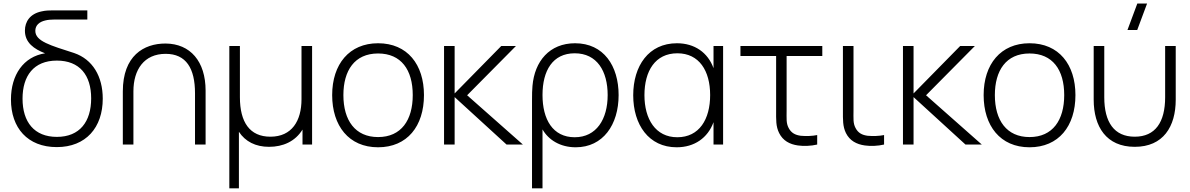

<svg xmlns="http://www.w3.org/2000/svg" viewBox="-20 -792 6522 1052"><path d="M291 14C451 14 543 -93.5 543 -251.5C543 -373.5 487.5 -467 386 -501.5C257.5 -543 173.5 -565.5 173.5 -623C173.5 -654 196 -672.5 228.5 -680C242.5 -683.5 259.5 -685 278.5 -685H458.5V-735H266C252.5 -735 230 -735 207.5 -729.5C145 -716.5 116.5 -674 116.5 -624C116.5 -558 167 -523 227 -500C108.5 -481.5 40 -381.5 40 -247C40 -91.5 131 14 291 14ZM103.5 -251.5C103.5 -376 164.5 -460 291.5 -460C416.5 -460 479.5 -380 479.5 -253C479.5 -125.5 417 -42 291.5 -42C168 -42 103.5 -123 103.5 -251.5Z M1048.5 -281V0H1106.5V-295.5C1106.5 -456 1022.5 -552.5 887.5 -553.5C767 -554 653 -485.5 653 -291.5V0H711V-291.5C711 -410.5 769.5 -497 887.5 -497C1000 -497 1048.5 -417.5 1048.5 -281Z M1236.5 240H1289V-70C1324 -16.5 1380.5 12.5 1454 12.5C1530.5 12.5 1597.5 -17 1637.5 -82V0H1690V-540H1632V-248.5C1632 -129.5 1579 -43 1461.5 -43C1348.5 -43 1294.5 -122.5 1294.5 -259V-540H1236.5Z M2051.5 15C2211 15 2303 -100.5 2303 -271C2303 -438 2212.5 -555 2051.5 -555C1894 -555 1800 -440.5 1800 -271C1800 -103 1891 15 2051.5 15ZM1861.5 -271C1861.5 -405 1922.5 -499 2051.5 -499C2178 -499 2241.5 -409.5 2241.5 -271C2241.5 -134.5 2179 -41 2051.5 -41C1926.5 -41 1861.5 -132 1861.5 -271Z M2413 0H2471V-260L2755.5 0H2845L2539.5 -270L2807 -540H2726.5L2471 -280V-540H2413Z M2895 -239V240H2952.5V-83C2985.5 -25 3050 15 3134.5 15C3284 15 3369.5 -108.5 3369.5 -271C3369.5 -431 3287.5 -555 3131 -555C2991 -555 2909 -456.5 2897.5 -321C2895.5 -302 2895 -275 2895 -239ZM2952.5 -271.5C2952.5 -405.5 3008.5 -500 3129 -500C3251 -500 3309.5 -402.5 3309.5 -271C3309.5 -139 3248 -40 3129 -40C3008.5 -40 2952.5 -138 2952.5 -271.5Z M3687.5 15C3784.5 15 3858 -36 3889.5 -122.5V0H3942V-540H3889.5V-418.5C3858.5 -504 3786 -555 3689 -555C3534 -555 3449.5 -431 3449.5 -270C3449.5 -109 3534.5 15 3687.5 15ZM3511 -270.5C3511 -403 3570 -500 3691.5 -500C3810.5 -500 3871 -404.5 3871 -271C3871 -138.5 3811.5 -40 3691 -40C3571.5 -40 3511 -140 3511 -270.5Z M4352 5C4383 9.5 4424 8 4457.5 0V-52C4430.5 -46.5 4397.5 -45.5 4368 -48C4338 -52 4315.5 -63 4301 -91C4287 -117.5 4290 -142 4290 -188.5V-485H4485.5V-540H4037V-485H4232.5V-187.5C4232.5 -136 4230.5 -100 4249 -63C4270 -21 4306.5 -1.5 4352 5Z M4718.5 5C4749.5 9.5 4790.5 8 4824 0V-52C4796.5 -46.5 4763.5 -45.5 4734.5 -48C4704 -52 4682 -63 4667.5 -91C4653.5 -117.5 4656.5 -142 4656.5 -188.5V-540H4598.5V-187.5C4598.5 -136 4597 -100 4615 -63C4636 -21 4673 -1.5 4718.5 5Z M4927.5 0H4985.5V-260L5270 0H5359.5L5054 -270L5321.5 -540H5241L4985.5 -280V-540H4927.5Z M5621 15C5780.5 15 5872.5 -100.5 5872.5 -271C5872.5 -438 5782 -555 5621 -555C5463.5 -555 5369.5 -440.5 5369.5 -271C5369.5 -103 5460.5 15 5621 15ZM5431 -271C5431 -405 5492 -499 5621 -499C5747.5 -499 5811 -409.5 5811 -271C5811 -134.5 5748.5 -41 5621 -41C5496 -41 5431 -132 5431 -271Z M5972.5 -246C5972.5 -98 6041.5 12.5 6197.5 12.5C6353.5 12.5 6422 -98 6422 -246V-540H6364V-259C6364 -122.5 6310 -43 6197.5 -43C6084.5 -43 6030.5 -122.5 6030.5 -259V-540H5972.5ZM6157.5 -627.5H6211L6265 -772.5H6211.5Z"/></svg>

Font: Eudonet Light
Style: Regular
Weight: 300
Designer: Mikhail Sharanda
Foundry: Mikhail Sharanda
Version: Version 4.503;Glyphs 3.1.2 (3151)